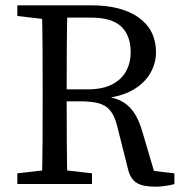

<svg xmlns="http://www.w3.org/2000/svg" viewBox="-20 -690 689 720"><path d="M175 -55H195L325 -40V0H45V-40ZM140 -310V-360Q140 -437 139.5 -515Q139 -593 137 -670H233Q231 -592 230.5 -515.5Q230 -439 230 -350V-320Q230 -235 230.5 -156Q231 -77 233 0H137Q139 -76 139.5 -153.5Q140 -231 140 -310ZM175 -615 45 -630V-670H185V-615ZM185 -310V-355H310Q364 -355 399.5 -373Q435 -391 452.5 -422.5Q470 -454 470 -494Q470 -557 434.5 -590.5Q399 -624 321 -624H185V-670H322Q437 -670 501 -623.5Q565 -577 565 -494Q565 -452 543 -414.5Q521 -377 477 -352Q433 -327 367 -321L370 -329Q397 -326 419 -318Q441 -310 458.5 -295Q476 -280 489.5 -256.5Q503 -233 513 -199L562 -33L531 -52L634 -40V0Q625 3 614 5Q603 7 590 8.5Q577 10 562 10Q516 10 493 -4Q470 -18 461 -52L420 -215Q410 -256 393 -276Q376 -296 349 -303Q322 -310 280 -310Z"/></svg>

Font: Adobe Variable Font Prototype
Style: Regular
Weight: 389
Designer: Frank Grießhammer
Foundry: Adobe
Version: Version 1.004;hotconv 1.0.113;makeotfexe 2.5.65598